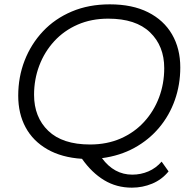

<svg xmlns="http://www.w3.org/2000/svg" viewBox="-20 -726 879 885"><path d="M588 139Q517 139 460 104.5Q403 70 358 6Q264 0 198 -38Q132 -76 98 -139Q64 -202 64 -285Q64 -371 93.5 -447Q123 -523 178 -581.5Q233 -640 311 -673Q389 -706 486 -706Q590 -706 662.5 -669.5Q735 -633 773 -567.5Q811 -502 811 -415Q811 -336 786 -265Q761 -194 713.5 -137.5Q666 -81 599.5 -44.5Q533 -8 450 3Q506 79 590 79Q629 79 664 64Q699 49 725 19L757 64Q726 102 681.5 120.5Q637 139 588 139ZM395 -60Q473 -60 536 -87.5Q599 -115 644 -164Q689 -213 713 -276.5Q737 -340 737 -412Q737 -514 671.5 -577Q606 -640 479 -640Q401 -640 338 -612.5Q275 -585 230 -536Q185 -487 161 -423.5Q137 -360 137 -289Q137 -186 202.5 -123Q268 -60 395 -60Z"/></svg>

Font: Montserrat
Style: Italic
Weight: 400
Italic angle: -11.3°
Designer: Julieta Ulanovsky
Foundry: Julieta Ulanovsky
Version: Version 9.000; ttfautohint (v1.8.4.7-5d5b)